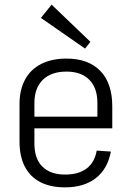

<svg xmlns="http://www.w3.org/2000/svg" viewBox="-20 -799 566 826"><path d="M260 7Q197 7 153.5 -15.5Q110 -38 87 -82Q64 -126 64 -189V-351Q64 -413 88 -457Q112 -501 157.5 -524Q203 -547 266 -547Q360 -547 411.5 -494Q463 -441 463 -342V-247H116V-297H410L399 -270V-356Q399 -421 364 -456Q329 -491 266 -491Q200 -491 164 -455.5Q128 -420 128 -355V-182Q128 -116 162.5 -82Q197 -48 260 -48Q318 -48 352.5 -74Q387 -100 396 -151L457 -147Q443 -72 392 -32.5Q341 7 260 7ZM369 -619 346 -590 156 -722 202 -779Z"/></svg>

Font: Pathway Extreme SemiCondensed ExtraLight
Style: Regular
Weight: 250
Width: 4
Version: Version 1.001;gftools[0.9.26]